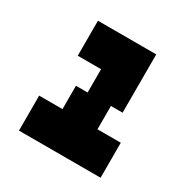

<svg xmlns="http://www.w3.org/2000/svg" viewBox="-122 -606 694 713"><g transform="rotate(30 225.0 -250.0)"><path d="M50 0H400V-150H300V-250H350V-500H100V-350H200V-250H150V-150H50Z"/></g></svg>

Font: LS-VG5000 Bold Shifted
Style: Regular
Weight: 400
Designer: Justin Bihan, 2021
Foundry: Justin Bihan, 2021
Version: Version 1.000;Glyphs 3.1.2 (3151)